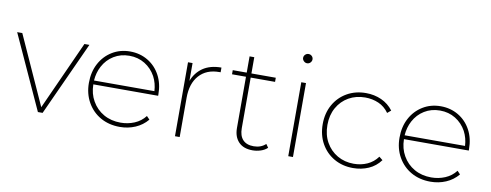

<svg xmlns="http://www.w3.org/2000/svg" viewBox="-61 -1022 3395 1327"><g transform="rotate(10 1636.5 -358.5)"><path d="M242 0 5 -519H41L259 -37L477 -519H512L275 0Z M817 3Q740 3 681 -30.5Q622 -64 588 -124Q554 -184 554 -260Q554 -337 585.5 -396Q617 -455 672.5 -489Q728 -523 798 -523Q867 -523 922.5 -490Q978 -457 1009.5 -398.5Q1041 -340 1041 -264V-255H586Q587 -189 616 -139Q646 -86 698 -56.5Q750 -27 817 -27Q868 -27 913.5 -46Q959 -65 989 -104L1010 -82Q975 -40 924.5 -18.5Q874 3 817 3ZM586 -282H1010Q1007 -337 983 -383Q955 -434 907 -463.5Q859 -493 798 -493Q737 -493 689 -463.5Q641 -434 614 -383Q590 -338 586 -282Z M1204 0V-519H1236V-394Q1258 -452 1307 -487Q1359 -523 1438 -523V-490H1429Q1339 -490 1288 -433Q1237 -376 1237 -276V0Z M1748 3Q1684 3 1650 -33Q1616 -69 1616 -130V-490H1518V-519H1616V-633H1649V-519H1820V-490H1649V-135Q1649 -82 1675 -54Q1701 -26 1751 -26Q1802 -26 1835 -57L1852 -33Q1833 -15 1805 -6Q1777 3 1748 3Z M1999 0V-519H2032V0ZM2015 -655Q2002 -655 1992 -665Q1982 -675 1982 -687Q1982 -701 1992 -710.5Q2002 -720 2015 -720Q2029 -720 2038.5 -710.5Q2048 -701 2048 -688Q2048 -675 2038.5 -665Q2029 -655 2015 -655Z M2453 3Q2379 3 2320.5 -30.5Q2262 -64 2228.5 -123.5Q2195 -183 2195 -260Q2195 -337 2228.5 -396.5Q2262 -456 2320.5 -489.5Q2379 -523 2453 -523Q2512 -523 2562 -500.5Q2612 -478 2645 -434L2620 -413Q2591 -454 2547.5 -473Q2504 -492 2453 -492Q2389 -492 2338 -463Q2287 -434 2257.5 -381.5Q2228 -329 2228 -260Q2228 -191 2257.5 -138.5Q2287 -86 2338 -56.5Q2389 -27 2453 -27Q2504 -27 2547.5 -46.5Q2591 -66 2620 -106L2645 -86Q2612 -41 2562 -19Q2512 3 2453 3Z M2997 3Q2920 3 2861 -30.5Q2802 -64 2768 -124Q2734 -184 2734 -260Q2734 -337 2765.5 -396Q2797 -455 2852.5 -489Q2908 -523 2978 -523Q3047 -523 3102.5 -490Q3158 -457 3189.5 -398.5Q3221 -340 3221 -264V-255H2766Q2767 -189 2796 -139Q2826 -86 2878 -56.5Q2930 -27 2997 -27Q3048 -27 3093.5 -46Q3139 -65 3169 -104L3190 -82Q3155 -40 3104.5 -18.5Q3054 3 2997 3ZM2766 -282H3190Q3187 -337 3163 -383Q3135 -434 3087 -463.5Q3039 -493 2978 -493Q2917 -493 2869 -463.5Q2821 -434 2794 -383Q2770 -338 2766 -282Z"/></g></svg>

Font: Montserrat Thin ExtraLight
Style: Regular
Weight: 250
Version: Version 9.000